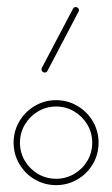

<svg xmlns="http://www.w3.org/2000/svg" viewBox="-20 -539 327 559"><path d="M248.5 -123.7Q248.5 -152.2 234.3 -176.3Q220 -200.4 195.9 -214.6Q171.9 -228.9 143.3 -228.9Q114.8 -228.9 90.7 -214.6Q66.7 -200.4 52.4 -176.3Q38.1 -152.2 38.1 -123.7Q38.1 -94.8 52.4 -70.7Q66.7 -46.7 90.7 -32.6Q114.8 -18.5 143.3 -18.5Q171.9 -18.5 195.9 -32.6Q220 -46.7 234.3 -70.7Q248.5 -94.8 248.5 -123.7ZM19.6 -123.7Q19.6 -157 36.3 -185.6Q53 -214.1 81.5 -230.7Q110 -247.4 143.3 -247.4Q176.7 -247.4 205.2 -230.7Q233.7 -214.1 250.4 -185.6Q267 -157 267 -123.7Q267 -90 250.4 -61.5Q233.7 -33 205.2 -16.5Q176.7 0 143.3 0Q110 0 81.5 -16.5Q53 -33 36.3 -61.5Q19.6 -90 19.6 -123.7ZM200.7 -518.5Q204.4 -518.5 207.2 -515.7Q210 -513 210 -509.3Q210 -507.8 208.5 -504.8L118.1 -332.6Q115.9 -327.8 110 -327.8Q106.3 -327.8 103.5 -330.6Q100.7 -333.3 100.7 -337Q100.7 -339.3 101.9 -341.5L192.6 -513.7Q195.2 -518.5 200.7 -518.5Z"/></svg>

Font: 26F Galaxy Sans Hairline
Style: Regular
Weight: 50
Designer: C₂₉H₂₅N₃O₅
Version: Version 1.100